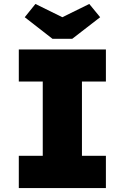

<svg xmlns="http://www.w3.org/2000/svg" viewBox="-20 -950 630 970"><path d="M75 0V-163H196V-538H75V-700H515V-538H394V-163H515V0ZM245 -754 105 -863 159 -930 295 -863 431 -930 486 -863 345 -754Z"/></svg>

Font: Lexend ExtraBold
Style: Regular
Weight: 800
Designer: Bonnie Shaver-Troup, Thomas Jockin
Foundry: Lexend
Version: Version 1.007; ttfautohint (v1.8.3)